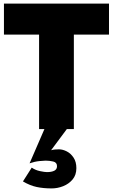

<svg xmlns="http://www.w3.org/2000/svg" viewBox="-20 -720 630 1071"><path d="M233 -12 358 -7 265 118Q275 115 286 114Q297 113 309 113Q330 113 352.5 124.5Q375 136 390.5 159.5Q406 183 406 218Q406 256 385 281Q364 306 332.5 318.5Q301 331 268 331Q222 331 184.5 323Q147 315 108 292L157 215Q177 229 203 234.5Q229 240 242 240Q267 240 282.5 232.5Q298 225 298 207Q298 186 277 181Q256 176 234 176Q226 176 200 178.5Q174 181 145 191ZM2 -527V-700H588V-527H392V0H198V-527Z"/></svg>

Font: Jost* Heavy
Style: Regular
Weight: 800
Version: Version 3.7